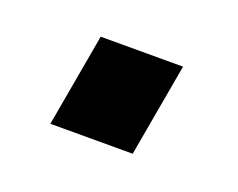

<svg xmlns="http://www.w3.org/2000/svg" viewBox="-41 -404 312 252"><g transform="rotate(20 115.0 -278.0)"><path d="M158 -213H43L66 -343H181Z"/></g></svg>

Font: Cabin
Style: Medium Italic
Weight: 500
Designer: Pablo Impallari
Foundry: Pablo Impallari. www.impallari.com Igino Marini. www.ikern.com
Version: Version 1.005